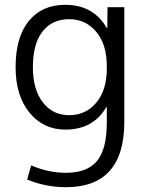

<svg xmlns="http://www.w3.org/2000/svg" viewBox="-20 -550 613 800"><path d="M117 -270Q117 -177 158.5 -123.5Q200 -70 268 -70Q337 -70 381 -122Q425 -174 425 -265V-275Q425 -365 381 -417.5Q337 -470 268 -470Q197 -470 157 -418.5Q117 -367 117 -270ZM45 -270Q45 -395 100 -462.5Q155 -530 252 -530Q369 -530 425 -433H427L428 -520H498V-43Q498 230 255 230Q170 230 93 198L110 139Q181 170 255 170Q343 170 384 121Q425 72 425 -40V-104H423Q369 -10 252 -10Q161 -10 103 -80.5Q45 -151 45 -270Z"/></svg>

Font: M PLUS 1p
Style: Regular
Weight: 400
Version: Version 1.062